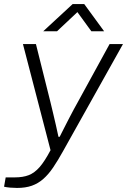

<svg xmlns="http://www.w3.org/2000/svg" viewBox="-51 -743 626 946"><path d="M33 183Q17 183 -0.5 181.5Q-18 180 -31 177L-23 131H22Q62 131 90.5 120Q119 109 144 80.5Q169 52 198 -3L62 -526H126L198 -238Q203 -218 210 -188Q217 -158 224.5 -126Q232 -94 237 -69H243Q252 -86 263 -108.5Q274 -131 287 -155.5Q300 -180 312 -203Q324 -226 334 -243L489 -526H555L259 3Q234 48 211 82Q188 116 162.5 138.5Q137 161 106 172Q75 183 33 183ZM162 -589 307 -723H364L462 -589H399L319 -699H347L230 -589Z"/></svg>

Font: Archivo SemiExpanded ExtraLight
Style: Italic
Weight: 250
Width: 6
Italic angle: -10°
Designer: Hector Gatti
Foundry: Omnibus-Type
Version: Version 2.001